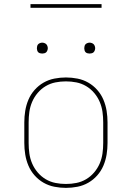

<svg xmlns="http://www.w3.org/2000/svg" viewBox="-20 -904 640 932"><path d="M300 8Q272 8 244 2.5Q216 -3 191.5 -17Q167 -31 148 -52.5Q129 -74 118 -100Q107 -126 102.5 -154Q98 -182 98 -210V-310Q98 -338 102.5 -366Q107 -394 118 -420Q129 -446 148 -467.5Q167 -489 191.5 -503Q216 -517 244 -522.5Q272 -528 300 -528Q328 -528 356 -522.5Q384 -517 408.5 -503Q433 -489 452 -467.5Q471 -446 482 -420Q493 -394 497.5 -366Q502 -338 502 -310V-210Q502 -182 497.5 -154Q493 -126 482 -100Q471 -74 452 -52.5Q433 -31 408.5 -17Q384 -3 356 2.5Q328 8 300 8ZM300 -11Q326 -11 351 -16Q376 -21 398 -34Q420 -47 437 -67Q454 -87 464 -110.5Q474 -134 477.5 -159Q481 -184 481 -210V-310Q481 -336 477.5 -361Q474 -386 464 -409.5Q454 -433 437 -453Q420 -473 398 -486Q376 -499 351 -504Q326 -509 300 -509Q274 -509 249 -504Q224 -499 202 -486Q180 -473 163 -453Q146 -433 136 -409.5Q126 -386 122.5 -361Q119 -336 119 -310V-210Q119 -184 122.5 -159Q126 -134 136 -110.5Q146 -87 163 -67Q180 -47 202 -34Q224 -21 249 -16Q274 -11 300 -11ZM415 -644Q410 -644 404.5 -645.5Q399 -647 395.5 -650.5Q392 -654 390.5 -659.5Q389 -665 389 -670Q389 -675 390.5 -680.5Q392 -686 395.5 -689.5Q399 -693 404.5 -695Q410 -697 415 -697Q420 -697 425.5 -695Q431 -693 434.5 -689.5Q438 -686 440 -680.5Q442 -675 442 -670Q442 -665 440 -659.5Q438 -654 434.5 -650.5Q431 -647 425.5 -645.5Q420 -644 415 -644ZM185 -644Q180 -644 174.5 -645.5Q169 -647 165.5 -650.5Q162 -654 160.5 -659.5Q159 -665 159 -670Q159 -675 160.5 -680.5Q162 -686 165.5 -689.5Q169 -693 174.5 -695Q180 -697 185 -697Q190 -697 195.5 -695Q201 -693 204.5 -689.5Q208 -686 210 -680.5Q212 -675 212 -670Q212 -665 210 -659.5Q208 -654 204.5 -650.5Q201 -647 195.5 -645.5Q190 -644 185 -644ZM128 -866V-884H473V-866Z"/></svg>

Font: Iosevka HT Thin Extended
Style: Regular
Weight: 100
Width: 7
Monospace: yes
Designer: Belleve Invis
Foundry: Belleve Invis
Version: Version 32.3.0; ttfautohint (v1.8.4)